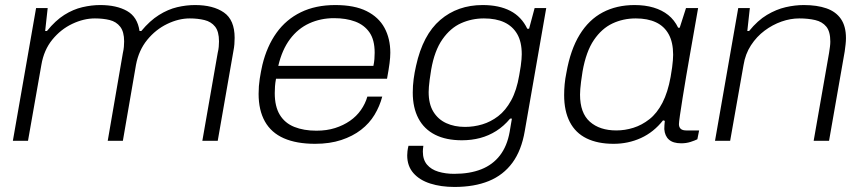

<svg xmlns="http://www.w3.org/2000/svg" viewBox="-20 -558 3422 761"><path d="M31 0 123 -526H169L159 -435H166Q200 -477 235 -499Q270 -521 306.5 -529.5Q343 -538 377 -538Q442 -538 483.5 -514.5Q525 -491 533 -435H540Q574 -476 610 -498.5Q646 -521 682 -529.5Q718 -538 753 -538Q825 -538 867.5 -508.5Q910 -479 910 -408Q910 -396 909 -383Q908 -370 905 -355L843 0H782L843 -349Q846 -361 847 -372.5Q848 -384 848 -394Q848 -433 832.5 -452.5Q817 -472 790.5 -478.5Q764 -485 732 -485Q688 -485 642.5 -463Q597 -441 563.5 -400Q530 -359 519 -301L467 0H407L467 -348Q470 -361 471 -372.5Q472 -384 472 -394Q472 -432 456.5 -452Q441 -472 415 -478.5Q389 -485 356 -485Q312 -485 266.5 -463.5Q221 -442 187.5 -401Q154 -360 144 -301L91 0Z M1229 12Q1155 12 1105 -10Q1055 -32 1030 -76.5Q1005 -121 1005 -186Q1005 -217 1009.5 -246Q1014 -275 1020 -301Q1038 -375 1076 -428Q1114 -481 1172.5 -509.5Q1231 -538 1309 -538Q1385 -538 1433 -514Q1481 -490 1504 -447.5Q1527 -405 1527 -349Q1527 -331 1524 -307.5Q1521 -284 1514 -246H1074Q1071 -230 1070 -216.5Q1069 -203 1069 -189Q1069 -136 1089 -103Q1109 -70 1146.5 -55Q1184 -40 1234 -40Q1275 -40 1308 -50.5Q1341 -61 1367 -79Q1393 -97 1410.5 -122Q1428 -147 1436 -175H1495Q1485 -137 1464.5 -103Q1444 -69 1411 -43.5Q1378 -18 1332.5 -3Q1287 12 1229 12ZM1083 -297H1460Q1463 -311 1464 -324Q1465 -337 1465 -349Q1465 -400 1444.5 -429.5Q1424 -459 1388 -472.5Q1352 -486 1304 -486Q1251 -486 1206 -465.5Q1161 -445 1129.5 -403Q1098 -361 1083 -297Z M1781 183Q1728 183 1685.5 169.5Q1643 156 1618.5 128Q1594 100 1594 58Q1594 51 1595 41.5Q1596 32 1599 20H1658Q1657 27 1656.5 32.5Q1656 38 1656 43Q1656 75 1672.5 94.5Q1689 114 1717.5 122.5Q1746 131 1780 131Q1842 131 1887.5 113Q1933 95 1961.5 58Q1990 21 2000 -35Q2002 -49 2004.5 -62Q2007 -75 2009 -88H2002Q1977 -58 1947 -39Q1917 -20 1883 -11Q1849 -2 1811 -2Q1748 -2 1704.5 -24Q1661 -46 1638.5 -88.5Q1616 -131 1616 -191Q1616 -218 1619.5 -244.5Q1623 -271 1629 -297Q1656 -420 1725 -479Q1794 -538 1893 -538Q1958 -538 2002.5 -515Q2047 -492 2070 -444H2077L2099 -526H2145L2060 -39Q2047 38 2011 87Q1975 136 1917.5 159.5Q1860 183 1781 183ZM1823 -55Q1858 -55 1891.5 -65Q1925 -75 1954.5 -97.5Q1984 -120 2006 -160Q2028 -200 2038 -260Q2042 -281 2044 -296Q2046 -311 2047 -322.5Q2048 -334 2048 -343Q2048 -392 2030 -423Q2012 -454 1979 -469.5Q1946 -485 1898 -485Q1850 -485 1807.5 -466Q1765 -447 1733.5 -402Q1702 -357 1689 -282Q1685 -258 1683 -242Q1681 -226 1680 -214.5Q1679 -203 1679 -193Q1679 -146 1697.5 -115.5Q1716 -85 1748.5 -70Q1781 -55 1823 -55Z M2412 12Q2349 12 2305 -9.5Q2261 -31 2238.5 -74.5Q2216 -118 2216 -181Q2216 -202 2218 -224Q2220 -246 2225 -270Q2241 -361 2277.5 -420.5Q2314 -480 2369 -509Q2424 -538 2495 -538Q2537 -538 2570.5 -528Q2604 -518 2628.5 -498.5Q2653 -479 2668 -448H2674L2699 -526H2747L2727 -412Q2722 -383 2714.5 -341Q2707 -299 2699.5 -254.5Q2692 -210 2685.5 -169.5Q2679 -129 2675 -101Q2671 -73 2671 -66Q2671 -54 2678 -47.5Q2685 -41 2700 -41H2751L2744 -6Q2734 -1 2717 4.5Q2700 10 2680 10Q2648 10 2631.5 -4.5Q2615 -19 2613 -46Q2613 -53 2613.5 -61.5Q2614 -70 2615 -79L2608 -81Q2571 -34 2520.5 -11Q2470 12 2412 12ZM2423 -41Q2457 -41 2490.5 -51.5Q2524 -62 2554 -85.5Q2584 -109 2605.5 -150.5Q2627 -192 2638 -253Q2642 -275 2644 -291Q2646 -307 2647 -319Q2648 -331 2648 -341Q2648 -390 2630.5 -422Q2613 -454 2580 -469.5Q2547 -485 2500 -485Q2450 -485 2407.5 -465Q2365 -445 2334 -399.5Q2303 -354 2289 -275Q2285 -251 2283 -234Q2281 -217 2280 -205.5Q2279 -194 2279 -183Q2279 -110 2318 -75.5Q2357 -41 2423 -41Z M2814 0 2906 -526H2952L2942 -435H2949Q2983 -477 3020 -499Q3057 -521 3094 -529.5Q3131 -538 3166 -538Q3218 -538 3255.5 -525Q3293 -512 3313 -483Q3333 -454 3333 -407Q3333 -395 3331.5 -382Q3330 -369 3328 -354L3266 0H3205L3266 -348Q3268 -361 3269.5 -372.5Q3271 -384 3271 -393Q3271 -433 3255 -452.5Q3239 -472 3211 -478.5Q3183 -485 3148 -485Q3113 -485 3077.5 -472.5Q3042 -460 3010.5 -436.5Q2979 -413 2956.5 -378.5Q2934 -344 2927 -300L2874 0Z"/></svg>

Font: Archivo SemiExpanded ExtraLight
Style: Italic
Weight: 250
Width: 6
Italic angle: -10°
Designer: Hector Gatti
Foundry: Omnibus-Type
Version: Version 2.001